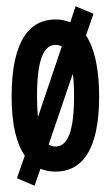

<svg xmlns="http://www.w3.org/2000/svg" viewBox="-20 -538 353 612"><path d="M90 54 109 0C124 6 140 9 157 9C239 9 296 -56 296 -230C296 -323 280 -386 254 -425L278 -494L221 -518L204 -467C189 -473 174 -476 157 -476C75 -476 17 -410 17 -230C17 -140 33 -79 59 -42L34 30ZM98 -231C98 -347 119 -395 157 -395C164 -395 171 -393 177 -390L101 -165C99 -184 98 -206 98 -231ZM157 -71C149 -71 142 -73 135 -77L212 -303C215 -283 216 -259 216 -231C216 -120 196 -71 157 -71Z"/></svg>

Font: Inconsolata ExtraCondensed
Style: Bold
Weight: 700
Width: 2
Monospace: yes
Designer: Raph Levien, Cyreal, Brenton Simpson
Foundry: Raph Levien, Cyreal, Google
Version: Version 3.100